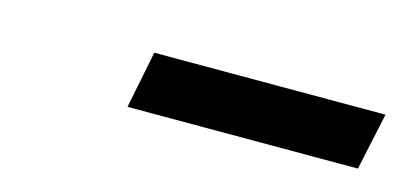

<svg xmlns="http://www.w3.org/2000/svg" viewBox="-26 -791 481 227"><g transform="rotate(15 214.0 -677.0)"><path d="M131 -642 145 -712H428L413 -642Z"/></g></svg>

Font: Raleway SemiBold
Style: Italic
Weight: 600
Italic angle: -12°
Designer: Matt McInerney, Pablo Impallari, Rodrigo Fuenzalida
Foundry: Matt McInerney, Pablo Impallari, Rodrigo Fuenzalida
Version: Version 4.026